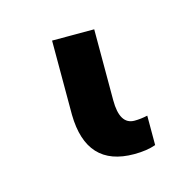

<svg xmlns="http://www.w3.org/2000/svg" viewBox="-48 0 310 305"><g transform="rotate(-15 107.0 153.0)"><path d="M60.1 48.8H129.4V165.5Q129.4 205.6 153.8 205.6Q164.1 205.6 175.3 203.1V251.5Q160.6 256.8 139.6 256.8Q61.5 256.8 60.1 170.9Z"/></g></svg>

Font: Roboto21382017
Style: Regular
Weight: 400
Designer: Christian Robertson
Foundry: Google
Version: Version 2.138; 2017